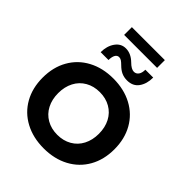

<svg xmlns="http://www.w3.org/2000/svg" viewBox="-290 -1230 1400 1400"><g transform="rotate(45 410.0 -530.0)"><path d="M40 -350Q40 -457 86 -538.5Q132 -620 216 -665Q300 -710 410 -710Q520 -710 604 -665Q688 -620 734 -538.5Q780 -457 780 -350Q780 -243 734 -161.5Q688 -80 604 -35Q520 10 410 10Q300 10 216 -35Q132 -80 86 -161.5Q40 -243 40 -350ZM620 -350Q620 -415 594 -465Q568 -515 520 -542.5Q472 -570 410 -570Q348 -570 300 -542.5Q252 -515 226 -465Q200 -415 200 -350Q200 -285 226 -235Q252 -185 300 -157.5Q348 -130 410 -130Q472 -130 520 -157.5Q568 -185 594 -235Q620 -285 620 -350ZM489 -770Q458 -770 432.5 -781.5Q407 -793 382 -818Q365 -835 353.5 -842.5Q342 -850 329 -850Q310 -850 299.5 -831.5Q289 -813 289 -780H208Q208 -843 238.5 -886.5Q269 -930 319 -930Q372 -930 418 -885Q453 -850 480 -850Q502 -850 515.5 -868Q529 -886 529 -920H610Q610 -855 579.5 -812.5Q549 -770 489 -770ZM240 -1070H580V-990H240Z"/></g></svg>

Font: Goli Bold
Style: Regular
Weight: 700
Designer: jaikishan Patel
Foundry: MagicType
Version: Version 1.000